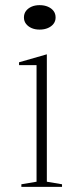

<svg xmlns="http://www.w3.org/2000/svg" viewBox="-20 -726 324 746"><path d="M134 -611Q116 -611 102.5 -617Q89 -623 81 -633.5Q73 -644 73 -658Q73 -673 81 -683.5Q89 -694 102.5 -700Q116 -706 134 -706Q152 -706 166 -700Q180 -694 188 -683.5Q196 -673 196 -658Q196 -644 188 -633.5Q180 -623 166 -617Q152 -611 134 -611ZM63 0V-10L122 -20V-473H54V-484L162 -515V-20L221 -10V0Z"/></svg>

Font: Kalnia ExtraLight
Style: Regular
Weight: 250
Designer: Frida Medrano
Foundry: Frida Medrano
Version: Version 1.105